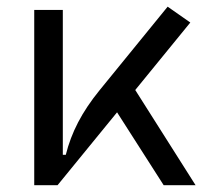

<svg xmlns="http://www.w3.org/2000/svg" viewBox="-20 -547 626 567"><path d="M81.1 0V-517.6H165.5V-89.8H174.3Q186.5 -139.2 210.7 -185.8Q234.9 -232.4 273.9 -280.3L475.1 -527.3L542 -480.5L379.4 -281.2L557.6 0H463.4L325.7 -215.3L149.9 0Z"/></svg>

Font: Cascadia Code NF SemiLight
Style: Regular
Weight: 350
Monospace: yes
Designer: Aaron Bell
Foundry: Saja Typeworks
Version: Version 2404.023; ttfautohint (v1.8.4)